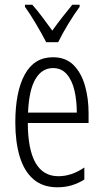

<svg xmlns="http://www.w3.org/2000/svg" viewBox="-20 -785 439 815"><path d="M205 -542Q259 -542 292 -509Q325 -476 340.5 -422Q356 -368 356 -305V-263H98Q99 -37 228 -37Q284 -37 338 -74V-23Q313 -7 284.5 1.5Q256 10 224 10Q161 10 121.5 -24.5Q82 -59 63.5 -121Q45 -183 45 -265Q45 -395 85 -468.5Q125 -542 205 -542ZM205 -496Q158 -496 130.5 -449.5Q103 -403 99 -307H306Q306 -358 296 -401Q286 -444 263.5 -470Q241 -496 205 -496ZM176 -606Q158 -641 132.5 -684Q107 -727 86 -756V-765H117Q136 -744 158.5 -714Q181 -684 202 -655Q224 -686 243 -710Q262 -734 287 -765H318V-756Q295 -725 269.5 -683Q244 -641 227 -606Z"/></svg>

Font: Noto Sans Telugu ExtraCondensed Light
Style: Regular
Weight: 300
Width: 2
Designer: Jelle Bosma - Monotype Design Team
Foundry: Monotype Imaging Inc.
Version: Version 2.005; ttfautohint (v1.8.4.7-5d5b)